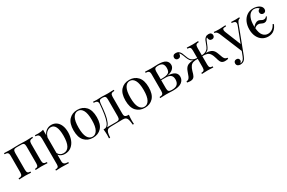

<svg xmlns="http://www.w3.org/2000/svg" viewBox="104 -1446 3914 2617"><g transform="rotate(-30 2061.5 -138.0)"><path d="M469.4 -397.6Q435.5 -397.6 421.8 -385.1Q408.1 -372.6 408.1 -339.5V-75Q408.1 -41.9 421.8 -29.4Q435.5 -16.9 469.4 -16.9V0Q395.2 -3.2 372.6 -3.2Q350 -3.2 282.3 0V-16.9Q312.1 -16.9 323.8 -29.4Q335.5 -41.9 335.5 -75V-339.5Q335.5 -372.6 323.8 -385.1Q312.1 -397.6 282.3 -397.6H210.5Q180.6 -397.6 169 -385.1Q157.3 -372.6 157.3 -339.5V-75Q157.3 -41.9 169 -29.4Q180.6 -16.9 210.5 -16.9V0Q142.7 -3.2 120.2 -3.2Q97.6 -3.2 23.4 0V-16.9Q57.3 -16.9 71 -29.4Q84.7 -41.9 84.7 -75V-339.5Q84.7 -372.6 71 -385.1Q57.3 -397.6 23.4 -397.6V-414.5Q97.6 -411.3 120.2 -411.3Q147.6 -411.3 192.7 -412.9Q231.5 -414.5 250.8 -414.5Q269.4 -414.5 304.8 -412.9Q345.2 -411.3 372.6 -411.3Q395.2 -411.3 469.4 -414.5Z M923.4 -226.6Q923.4 -164.5 903.6 -110.5Q883.9 -56.5 842.3 -22.6Q800.8 11.3 738.7 11.3Q708.1 11.3 683.1 -0.8Q658.1 -12.9 644.4 -32.3V71Q644.4 104 663.7 116.5Q683.1 129 721.8 129V146L703.2 145.2Q628.2 142.7 605.6 142.7Q586.3 142.7 518.5 146V129Q548.4 129 560.1 118.1Q571.8 107.3 571.8 79V-327.4Q571.8 -364.5 558.1 -381.5Q544.4 -398.4 510.5 -398.4V-415.3Q535.5 -412.9 560.5 -412.9Q611.3 -412.9 644.4 -424.2V-338.7Q662.1 -380.6 696 -403.6Q729.8 -426.6 773.4 -426.6Q816.1 -426.6 850.4 -403.2Q884.7 -379.8 904 -334.7Q923.4 -289.5 923.4 -226.6ZM845.2 -215.3Q845.2 -402.4 751.6 -402.4Q715.3 -402.4 686.3 -376.2Q657.3 -350 644.4 -300.8V-58.9Q655.6 -35.5 677.4 -21.4Q699.2 -7.3 729.8 -7.3Q845.2 -7.3 845.2 -215.3Z M1365.3 -207.3Q1365.3 -96.8 1314.9 -42.7Q1264.5 11.3 1182.3 11.3Q1100 11.3 1049.6 -42.7Q999.2 -96.8 999.2 -207.3Q999.2 -317.7 1049.6 -372.2Q1100 -426.6 1182.3 -426.6Q1264.5 -426.6 1314.9 -372.2Q1365.3 -317.7 1365.3 -207.3ZM1077.4 -207.3Q1077.4 -103.2 1105.6 -54Q1133.9 -4.8 1182.3 -4.8Q1230.6 -4.8 1258.9 -54Q1287.1 -103.2 1287.1 -207.3Q1287.1 -311.3 1258.9 -360.9Q1230.6 -410.5 1182.3 -410.5Q1133.9 -410.5 1105.6 -360.9Q1077.4 -311.3 1077.4 -207.3Z M1754 76.6Q1754 108.9 1756.5 126.6H1737.9Q1733.1 74.2 1726.2 48Q1719.4 21.8 1703.2 9.3Q1687.1 -3.2 1654 -3.2L1595.2 -2.4Q1551.6 0 1466.1 0Q1433.1 0 1416.9 11.7Q1400.8 23.4 1393.5 48.8Q1386.3 74.2 1382.3 126.6H1363.7Q1366.1 108.9 1366.1 76.6Q1366.1 36.3 1360.5 -16.9H1375.8Q1399.2 -16.9 1416.5 -34.3Q1433.9 -51.6 1443.5 -77.4Q1462.1 -125.8 1472.2 -190.7Q1482.3 -255.6 1488.7 -339.5Q1491.1 -371.8 1475.4 -384.7Q1459.7 -397.6 1425 -397.6V-414.5Q1460.5 -411.3 1479.8 -411.3Q1492.7 -411.3 1520.2 -412.9Q1549.2 -414.5 1565.3 -414.5Q1579 -414.5 1604.8 -412.9Q1633.9 -411.3 1653.2 -411.3Q1676.6 -411.3 1750.8 -414.5V-397.6Q1716.9 -397.6 1703.2 -385.1Q1689.5 -372.6 1689.5 -339.5V-75Q1689.5 -51.6 1695.2 -39.5Q1700.8 -27.4 1715.3 -22.2Q1729.8 -16.9 1759.7 -16.9Q1754 36.3 1754 76.6ZM1616.9 -339.5Q1616.9 -372.6 1605.2 -385.1Q1593.5 -397.6 1563.7 -397.6H1556.5Q1527.4 -397.6 1516.9 -385.5Q1506.5 -373.4 1503.2 -339.5Q1496 -250 1486.3 -185.5Q1476.6 -121 1456.5 -73.4Q1439.5 -33.1 1416.1 -16.9H1563.7Q1593.5 -16.9 1605.2 -29.4Q1616.9 -41.9 1616.9 -75Z M2181.5 -207.3Q2181.5 -96.8 2131 -42.7Q2080.6 11.3 1998.4 11.3Q1916.1 11.3 1865.7 -42.7Q1815.3 -96.8 1815.3 -207.3Q1815.3 -317.7 1865.7 -372.2Q1916.1 -426.6 1998.4 -426.6Q2080.6 -426.6 2131 -372.2Q2181.5 -317.7 2181.5 -207.3ZM1893.5 -207.3Q1893.5 -103.2 1921.8 -54Q1950 -4.8 1998.4 -4.8Q2046.8 -4.8 2075 -54Q2103.2 -103.2 2103.2 -207.3Q2103.2 -311.3 2075 -360.9Q2046.8 -410.5 1998.4 -410.5Q1950 -410.5 1921.8 -360.9Q1893.5 -311.3 1893.5 -207.3Z M2626.6 -116.9Q2626.6 -64.5 2583.5 -32.3Q2540.3 0 2446 0Q2430.6 0 2396.8 -1.6Q2359.7 -3.2 2337.9 -3.2Q2316.9 -3.2 2242.7 0V-16.9Q2276.6 -16.9 2290.3 -29.4Q2304 -41.9 2304 -75V-339.5Q2304 -372.6 2290.3 -385.1Q2276.6 -397.6 2242.7 -397.6V-414.5Q2316.9 -411.3 2337.9 -411.3Q2359.7 -411.3 2398.4 -412.9Q2430.6 -414.5 2443.5 -414.5Q2528.2 -414.5 2564.5 -389.1Q2600.8 -363.7 2600.8 -316.9Q2600.8 -280.6 2569.8 -253.2Q2538.7 -225.8 2479.8 -216.1Q2557.3 -212.1 2591.9 -187.1Q2626.6 -162.1 2626.6 -116.9ZM2376.6 -339.5V-218.5H2408.9Q2456.5 -219.4 2481.9 -229.4Q2507.3 -239.5 2516.9 -258.9Q2526.6 -278.2 2526.6 -310.5Q2526.6 -352.4 2507.3 -375Q2487.9 -397.6 2435.5 -397.6Q2402.4 -397.6 2389.5 -384.7Q2376.6 -371.8 2376.6 -339.5ZM2550.8 -116.1Q2550.8 -164.5 2524.2 -184.7Q2497.6 -204.8 2449.2 -204.8H2376.6V-75Q2376.6 -41.1 2389.9 -29Q2403.2 -16.9 2437.9 -16.9Q2500.8 -16.9 2525.8 -44Q2550.8 -71 2550.8 -116.1Z M3312.9 -16.9V0Q3283.1 5.6 3263.7 5.6Q3231.5 5.6 3212.9 -9.3Q3194.4 -24.2 3183.9 -58.9Q3182.3 -64.5 3175.8 -87.9Q3169.4 -111.3 3160.5 -132.7Q3151.6 -154 3141.1 -168.5Q3124.2 -191.9 3097.6 -200.4Q3071 -208.9 3025.8 -207.3V-75Q3025.8 -41.9 3037.5 -29.4Q3049.2 -16.9 3079 -16.9V0Q3011.3 -3.2 2989.5 -3.2Q2967.7 -3.2 2900 0V-16.9Q2929.8 -16.9 2941.5 -29.4Q2953.2 -41.9 2953.2 -75V-207.3Q2909.7 -208.9 2882.3 -200.4Q2854.8 -191.9 2837.9 -168.5Q2818.5 -141.1 2807.7 -102.4Q2796.8 -63.7 2795.2 -58.9Q2784.7 -24.2 2766.1 -9.3Q2747.6 5.6 2715.3 5.6Q2696 5.6 2666.1 0V-16.9Q2689.5 -19.4 2701.6 -29.4Q2713.7 -39.5 2723.4 -61.3L2737.9 -100.8Q2740.3 -106.5 2748.4 -129Q2756.5 -151.6 2766.1 -166.9Q2784.7 -196.8 2814.9 -208.9Q2845.2 -221 2889.5 -222.6Q2860.5 -233.1 2845.6 -253.6Q2830.6 -274.2 2816.9 -310.5Q2814.5 -317.7 2805.2 -341.9Q2796 -366.1 2787.5 -379.4Q2779 -392.7 2770.2 -396.8V-391.1Q2770.2 -367.7 2757.7 -353.6Q2745.2 -339.5 2723.4 -339.5Q2704 -339.5 2692.3 -351.6Q2680.6 -363.7 2680.6 -382.3Q2680.6 -400.8 2693.1 -413.7Q2705.6 -426.6 2732.3 -426.6Q2761.3 -426.6 2779.4 -411.7Q2797.6 -396.8 2806.9 -377.4Q2816.1 -358.1 2827.4 -324.2Q2839.5 -288.7 2852.4 -268.5Q2865.3 -248.4 2888.7 -236.3Q2912.1 -224.2 2953.2 -221V-339.5Q2953.2 -372.6 2941.5 -385.1Q2929.8 -397.6 2900 -397.6V-414.5Q2967.7 -411.3 2989.5 -411.3Q3011.3 -411.3 3079 -414.5V-397.6Q3049.2 -397.6 3037.5 -385.1Q3025.8 -372.6 3025.8 -339.5V-221Q3066.9 -224.2 3090.3 -236.3Q3113.7 -248.4 3126.6 -268.5Q3139.5 -288.7 3151.6 -324.2Q3162.9 -358.1 3172.2 -377.4Q3181.5 -396.8 3199.6 -411.7Q3217.7 -426.6 3246.8 -426.6Q3273.4 -426.6 3285.9 -413.7Q3298.4 -400.8 3298.4 -382.3Q3298.4 -363.7 3286.7 -351.6Q3275 -339.5 3255.6 -339.5Q3233.9 -339.5 3221.4 -353.6Q3208.9 -367.7 3208.9 -391.1V-396.8Q3197.6 -391.1 3189.9 -376.6Q3182.3 -362.1 3168.5 -327.4L3162.1 -310.5Q3148.4 -274.2 3133.5 -253.6Q3118.5 -233.1 3089.5 -222.6Q3136.3 -221 3165.7 -208.1Q3195.2 -195.2 3212.9 -166.9Q3222.6 -151.6 3230.6 -129Q3238.7 -106.5 3241.1 -100.8L3255.6 -61.3Q3265.3 -39.5 3277.4 -29.4Q3289.5 -19.4 3312.9 -16.9Z M3727.4 -415.3V-399.2Q3711.3 -397.6 3698.8 -384.7Q3686.3 -371.8 3675 -342.7L3542.7 4L3515.3 74.2Q3500 113.7 3480.6 130.6Q3468.5 141.9 3451.6 146.8Q3434.7 151.6 3417.7 151.6Q3393.5 151.6 3378.2 138.7Q3362.9 125.8 3362.9 103.2Q3362.9 83.9 3374.2 72.2Q3385.5 60.5 3405.6 60.5Q3423.4 60.5 3435.1 70.6Q3446.8 80.6 3446.8 98.4Q3446.8 122.6 3425 134.7Q3426.6 135.5 3429.8 135.5Q3474.2 135.5 3498.4 72.6L3526.6 -0.8L3380.6 -353.2Q3366.9 -380.6 3353.2 -389.5Q3339.5 -398.4 3325.8 -398.4V-415.3Q3360.5 -410.5 3404.8 -410.5Q3445.2 -410.5 3509.7 -415.3V-398.4Q3480.6 -398.4 3467.3 -393.5Q3454 -388.7 3454 -370.2Q3454 -353.2 3463.7 -330.6L3560.5 -90.3L3650 -323.4Q3658.9 -347.6 3658.9 -360.5Q3658.9 -379 3644.4 -387.9Q3629.8 -396.8 3598.4 -399.2V-415.3Q3641.1 -412.9 3666.1 -412.9Q3701.6 -412.9 3727.4 -415.3Z M4088.7 -100.8Q4075 -54.8 4037.5 -21.8Q4000 11.3 3940.3 11.3Q3890.3 11.3 3849.6 -14.5Q3808.9 -40.3 3785.5 -89.1Q3762.1 -137.9 3762.1 -202.4Q3762.1 -267.7 3785.9 -319Q3809.7 -370.2 3852.4 -398.4Q3895.2 -426.6 3949.2 -426.6Q3975.8 -426.6 4000.8 -419.8Q4025.8 -412.9 4044.4 -400.8Q4081.5 -375.8 4081.5 -338.7Q4081.5 -317.7 4069.4 -305.6Q4057.3 -293.5 4038.7 -293.5Q4020.2 -293.5 4007.3 -305.2Q3994.4 -316.9 3994.4 -337.1Q3994.4 -354 4003.6 -364.5Q4012.9 -375 4028.2 -378.2Q4020.2 -392.7 3999.6 -402.4Q3979 -412.1 3955.6 -412.1Q3925.8 -412.1 3900 -393.1Q3874.2 -374.2 3857.3 -330.2Q3840.3 -286.3 3840.3 -214.5V-196.8Q3859.7 -221.8 3881.9 -234.7Q3904 -247.6 3923.4 -247.6Q3932.3 -247.6 3939.5 -245.2Q3946.8 -242.7 3952.4 -239.5Q3958.1 -236.3 3960.5 -235.5Q3972.6 -228.2 3982.3 -224.6Q3991.9 -221 4005.6 -221Q4017.7 -221 4027.4 -225.8Q4037.1 -230.6 4047.6 -243.5L4058.1 -237.1Q4041.9 -207.3 4026.2 -192.7Q4010.5 -178.2 3987.9 -178.2Q3978.2 -178.2 3970.2 -180.6Q3962.1 -183.1 3955.2 -186.3Q3948.4 -189.5 3946 -190.3Q3933.1 -196.8 3923.8 -200Q3914.5 -203.2 3902.4 -203.2Q3870.2 -203.2 3841.9 -175.8Q3848.4 -96 3879.4 -59.7Q3910.5 -23.4 3956.5 -23.4Q3991.1 -23.4 4022.2 -43.5Q4053.2 -63.7 4073.4 -106.5Z"/></g></svg>

Font: Playfair Display
Style: Regular
Weight: 400
Designer: Claus Eggers Sørensen
Foundry: Claus Eggers Sørensen
Version: Version 1.005; ttfautohint (v1.2) -l 10 -r 42 -G 200 -x 21 -